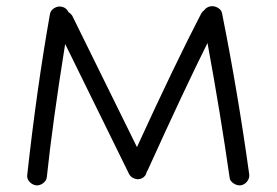

<svg xmlns="http://www.w3.org/2000/svg" viewBox="-20 -573 875 607"><path d="M741 13Q729 14 718 6.5Q707 -1 706 -11Q677 -214 636 -437Q565 -295 447 -35L444 -30Q441 -15 428 -9Q417 -4 405 -8.5Q393 -13 388 -23L186 -434Q146 -184 128 -13Q127 -2 116.5 6Q106 14 94 13Q82 11 73.5 2Q65 -7 66 -19Q96 -292 138 -529Q140 -540 151 -547Q162 -554 174 -552Q190 -549 197 -534Q202 -532 208 -524L413 -108Q533 -370 616 -530Q620 -537 626 -541Q632 -550 645 -553Q657 -555 668.5 -548.5Q680 -542 682 -531Q732 -281 768 -21Q769 -9 761 1Q753 11 741 13Z"/></svg>

Font: Hoogli Medium
Style: Regular
Weight: 500
Designer: Anand Singh Naorem
Foundry: Brand New Type
Version: Version 1.00 b007